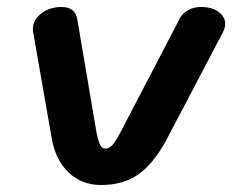

<svg xmlns="http://www.w3.org/2000/svg" viewBox="-20 -519 668 549"><path d="M128 -123 75 -426Q74 -429 74 -436Q74 -462 98 -480.5Q122 -499 156 -499Q195 -499 201 -464L256 -140Q261 -115 266.5 -104.5Q272 -94 282 -94Q292 -94 301.5 -104.5Q311 -115 324 -140L493 -464Q501 -481 517.5 -490Q534 -499 555 -499Q586 -499 605 -485Q624 -471 624 -450Q624 -440 617 -426L458 -123Q420 -52 376.5 -21Q333 10 269 10Q214 10 176.5 -25.5Q139 -61 128 -123Z"/></svg>

Font: Kodchasan
Style: Bold Italic
Weight: 700
Italic angle: -10°
Version: Version 1.000; ttfautohint (v1.6)